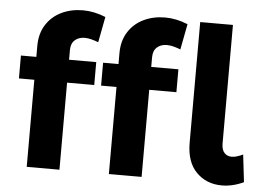

<svg xmlns="http://www.w3.org/2000/svg" viewBox="-52 -818 1222 894"><g transform="rotate(5 558.5 -371.0)"><path d="M256 -559V-514H383V-407H256V0H103V-407H31V-514H103V-565Q103 -623 129.5 -664.5Q156 -706 201 -727.5Q246 -749 301 -749Q353 -749 407 -727L384 -607Q369 -613 352 -617.5Q335 -622 320 -622Q292 -622 274 -606Q256 -590 256 -559ZM640 -559V-514H767V-407H640V0H487V-407H415V-514H487V-565Q487 -623 513.5 -664.5Q540 -706 585 -727.5Q630 -749 685 -749Q737 -749 791 -727L768 -607Q753 -613 736 -617.5Q719 -622 704 -622Q676 -622 658 -606Q640 -590 640 -559ZM1050 -130Q1070 -130 1102 -145L1117 -17Q1066 7 1015 7Q943 7 896 -40.5Q849 -88 849 -178V-742H1002V-188Q1002 -159 1015 -144.5Q1028 -130 1050 -130Z"/></g></svg>

Font: Argentum Sans SemiBold
Style: Regular
Weight: 600
Designer: Julieta Ulanovsky (Modified by Cristiano Sobral)
Foundry: Julieta Ulanovsky
Version: Version 5.001;November 22, 2018;FontCreator 11.5.0.2425 64-b